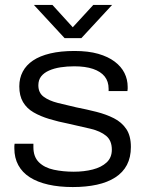

<svg xmlns="http://www.w3.org/2000/svg" viewBox="-20 -744 593 776"><path d="M274 12Q219 12 175 2Q131 -8 100.5 -27.5Q70 -47 54 -76.5Q38 -106 38 -144Q38 -149 38 -154Q38 -159 39 -163H115Q115 -159 115 -155.5Q115 -152 115 -149Q115 -110 137.5 -88Q160 -66 197.5 -58Q235 -50 278 -50Q320 -50 355 -59Q390 -68 411 -87.5Q432 -107 432 -139Q432 -176 409 -195Q386 -214 346.5 -223.5Q307 -233 257 -244Q216 -252 179.5 -263Q143 -274 115.5 -290Q88 -306 73 -331.5Q58 -357 58 -395Q58 -428 72 -454.5Q86 -481 113.5 -499.5Q141 -518 183 -528Q225 -538 281 -538Q337 -538 377 -526.5Q417 -515 443.5 -495Q470 -475 483 -449Q496 -423 496 -393Q496 -389 496 -385Q496 -381 495 -376H419V-385Q419 -415 403 -435Q387 -455 356 -465.5Q325 -476 280 -476Q251 -476 225 -472Q199 -468 178.5 -459Q158 -450 146.5 -435.5Q135 -421 135 -399Q135 -369 156.5 -353Q178 -337 213.5 -328Q249 -319 289 -310Q330 -302 369.5 -292Q409 -282 440.5 -266Q472 -250 490.5 -222.5Q509 -195 509 -150Q509 -108 493 -77.5Q477 -47 446 -27Q415 -7 371.5 2.5Q328 12 274 12ZM117 -724H192L293 -613H255L357 -724H433L309 -590H241Z"/></svg>

Font: Archivo SemiExpanded Light
Style: Regular
Weight: 300
Width: 6
Designer: Hector Gatti
Foundry: Omnibus-Type
Version: Version 2.001